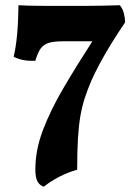

<svg xmlns="http://www.w3.org/2000/svg" viewBox="-20 -522 517 718"><path d="M144.2 176Q130.8 172.8 121.5 158.8Q112.2 144.8 112.2 111Q112.2 39.6 140.4 -35Q168.6 -109.6 216.9 -192Q265.2 -274.4 325.4 -367.6H216.2Q183 -367.6 163.3 -362Q143.6 -356.4 132.2 -340.6Q120.8 -324.8 112.2 -294.8Q86.6 -293.6 66.9 -297.5Q47.2 -301.4 31.2 -309.8Q37.2 -335.2 41.2 -367Q45.2 -398.8 46.9 -433.4Q48.6 -468 49 -502.4Q85.6 -500.4 128.1 -500.2Q170.6 -500 233 -500Q268 -500 298.2 -500Q328.4 -500 359.3 -500.7Q390.2 -501.4 428.2 -502.4Q438.2 -490.8 442.9 -473.1Q447.6 -455.4 448 -438.6Q422.4 -401 397.6 -361Q372.8 -321 353 -283.9Q333.2 -246.8 321.4 -219.8Q307 -186 296.9 -154.9Q286.8 -123.8 280.6 -88Q274.4 -52.2 271.5 -3.8Q268.6 44.6 268.6 112.6Q233.8 122.4 200.8 139.5Q167.8 156.6 144.2 176Z"/></svg>

Font: Vollkorn
Style: Regular
Weight: 400
Designer: Friedrich Althausen
Foundry: Friedrich Althausen
Version: Version 4.104